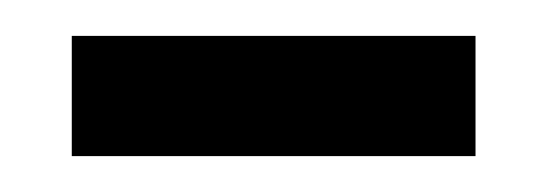

<svg xmlns="http://www.w3.org/2000/svg" viewBox="-20 -328 305 107"><path d="M20 -241V-308H245V-241Z"/></svg>

Font: Martel Sans
Style: Regular
Weight: 400
Designer: Dan Reynolds and Mathieu Réguer
Foundry: Dan Reynolds and Mathieu Réguer
Version: Version 1.001;PS 001.001;hotconv 1.0.70;makeotf.lib2.5.58329